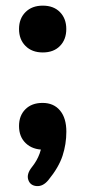

<svg xmlns="http://www.w3.org/2000/svg" viewBox="-20 -612 296 667"><path d="M90.2 -30.7Q126.7 -75.8 126.7 -130.7L131.9 -92Q93.2 -92 69.7 -114.3Q46.1 -136.6 46.1 -174.1Q46.1 -210.4 68.2 -232.4Q90.2 -254.5 127.9 -254.5Q166.6 -254.5 188.5 -228.1Q210.5 -201.8 210.5 -154.7Q210.5 -111.2 197.2 -70.6Q183.8 -30 147.6 14.1Q129.1 36.2 107.1 34.4Q85 32.6 78.3 12.8Q71.6 -6.9 90.2 -30.7ZM46.1 -511.2Q46.1 -547.5 68.6 -569.9Q91 -592.4 128.7 -592.4Q166.4 -592.4 188.3 -569.9Q210.3 -547.5 210.3 -511.2Q210.3 -474.7 188.3 -452.3Q166.4 -429.8 128.7 -429.8Q91 -429.8 68.6 -452.4Q46.1 -474.9 46.1 -511.2Z"/></svg>

Font: SN Pro Thin
Style: Regular
Weight: 200
Designer: Tobias Whetton
Foundry: Supernotes
Version: Version 1.003;Glyphs 3.3 (3324)